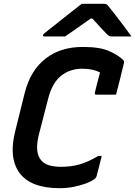

<svg xmlns="http://www.w3.org/2000/svg" viewBox="-20 -966 709 1006"><path d="M293 20Q142 20 83 -59Q24 -138 60 -280L110 -481Q140 -598 219.5 -659.5Q299 -721 417 -720Q503 -720 551.5 -698.5Q600 -677 625 -652Q632 -646 629 -634Q620 -598 609.5 -554Q599 -510 588 -470H485Q474 -470 477 -481Q483 -504 489 -529Q495 -554 504 -586Q468 -606 412 -606Q346 -606 299 -568Q252 -530 231 -444L183 -258Q161 -167 195 -127Q210 -108 237 -100Q264 -92 299 -92Q354 -92 398.5 -105Q443 -118 495 -149H513Q506 -122 500 -97Q494 -72 487 -46Q485 -37 478 -30Q462 -17 432 -5.5Q402 6 366 13Q330 20 293 20ZM408 -946H527Q534 -946 539 -943Q544 -940 554 -926Q563 -916 582.5 -890.5Q602 -865 625.5 -834Q649 -803 669 -775H568Q557 -775 553 -777Q549 -779 542 -785Q530 -797 511 -817.5Q492 -838 464 -869H455Q413 -839 380.5 -816Q348 -793 321 -775H215Q204 -775 205 -782Q206 -786 211 -790Q216 -794 233 -808Q255 -825 287.5 -851Q320 -877 353 -903Q386 -929 408 -946Z"/></svg>

Font: Recursive Mn Lnr St SmB
Style: Italic
Weight: 600
Italic angle: -15°
Monospace: yes
Version: Version 1.079;hotconv 1.0.112;makeotfexe 2.5.65598; ttfautoh